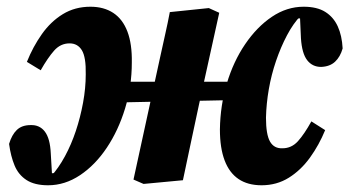

<svg xmlns="http://www.w3.org/2000/svg" viewBox="-20 -536 1039 571"><path d="M123 15Q83 15 59 -0.5Q35 -16 23.5 -43.5Q12 -71 7 -108Q15 -135 30 -149.5Q45 -164 71 -164Q98 -165 113.5 -144.5Q129 -124 131 -80L135 -12L124 -20L151 -22L132 -12Q154 -36 173 -71Q192 -106 205.5 -146.5Q219 -187 227 -230.5Q235 -274 235 -315Q236 -366 223.5 -386.5Q211 -407 187 -407Q160 -407 141 -385.5Q122 -364 101 -327L60 -352Q78 -397 104.5 -434.5Q131 -472 167 -494Q203 -516 249 -516Q289 -516 317 -497.5Q345 -479 359 -442Q373 -405 372 -350Q372 -279 352 -213.5Q332 -148 297.5 -96.5Q263 -45 218 -15Q173 15 123 15ZM317 -231V-293H704V-239ZM407 11 377 -2 436 -273Q447 -323 455.5 -362.5Q464 -402 471.5 -435Q479 -468 485 -500L601 -512L632 -498L572 -226Q560 -170 548 -113.5Q536 -57 524 0ZM758 15Q717 15 689.5 -3.5Q662 -22 648 -59Q634 -96 634 -151Q635 -222 654.5 -287.5Q674 -353 709 -404.5Q744 -456 788.5 -486Q833 -516 883 -516Q923 -516 947.5 -500.5Q972 -485 984.5 -457.5Q997 -430 999 -392Q992 -367 976.5 -352.5Q961 -338 935 -337Q909 -337 893.5 -357Q878 -377 875 -422L872 -489L880 -482L854 -480L874 -489Q852 -466 833.5 -431Q815 -396 801 -355Q787 -314 779.5 -271Q772 -228 771 -186Q771 -136 783 -115Q795 -94 820 -95Q847 -95 866 -116Q885 -137 906 -175L947 -149Q929 -105 902 -67.5Q875 -30 839 -7.5Q803 15 758 15Z"/></svg>

Font: Source Serif 4 ExtraBold
Style: Italic
Weight: 800
Italic angle: -12°
Designer: Frank Grießhammer
Foundry: Adobe Systems Incorporated
Version: Version 4.004;hotconv 1.0.116;makeotfexe 2.5.65601